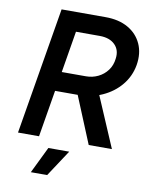

<svg xmlns="http://www.w3.org/2000/svg" viewBox="-96 -772 830 1043"><g transform="rotate(10 318.5 -250.0)"><path d="M41 0 158 -700H401Q474 -700 525 -671Q576 -642 599.5 -590.5Q623 -539 612 -473Q601 -410 561 -361.5Q521 -313 460.5 -285.5Q400 -258 328 -258H200L157 0ZM431 0 314 -284 411 -346 559 0ZM218 -365H351Q387 -365 418 -380Q449 -395 469.5 -422.5Q490 -450 494 -487Q501 -535 471.5 -564.5Q442 -594 387 -594H256ZM147 200 218 54H333L237 200Z"/></g></svg>

Font: Figtree Light SemiBold
Style: Italic
Weight: 600
Italic angle: -9.5°
Version: Version 2.001;gftools[0.9.30]